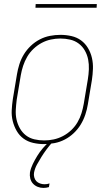

<svg xmlns="http://www.w3.org/2000/svg" viewBox="-20 -699 540 942"><path d="M196 8Q169 8 142.5 2Q116 -4 95.5 -19Q75 -34 62 -56.5Q49 -79 42.5 -105Q36 -131 37.5 -158.5Q39 -186 43 -213L63 -333Q67 -358 75 -383.5Q83 -409 97 -432Q111 -455 131 -474Q151 -493 175 -505.5Q199 -518 225 -523Q251 -528 277 -528Q304 -528 330.5 -522Q357 -516 377.5 -501Q398 -486 411.5 -463.5Q425 -441 431 -415Q437 -389 436 -361.5Q435 -334 431 -307L411 -187Q407 -162 398.5 -136.5Q390 -111 376 -88Q362 -65 342 -46Q322 -27 298 -14.5Q274 -2 248 3Q222 8 196 8ZM197 -10Q220 -10 243.5 -15Q267 -20 289 -31.5Q311 -43 329.5 -60.5Q348 -78 360.5 -99.5Q373 -121 380 -144Q387 -167 391 -190L411 -310Q415 -334 416 -359Q417 -384 412.5 -407Q408 -430 396.5 -450.5Q385 -471 366.5 -485Q348 -499 324.5 -504.5Q301 -510 276 -510Q253 -510 229.5 -505Q206 -500 184.5 -488.5Q163 -477 144.5 -459.5Q126 -442 113.5 -420.5Q101 -399 93.5 -376Q86 -353 82 -330L62 -210Q59 -186 57.5 -161Q56 -136 61 -113Q66 -90 77.5 -69.5Q89 -49 107 -35Q125 -21 148.5 -15.5Q172 -10 197 -10ZM193 223Q178 223 164.5 217.5Q151 212 141.5 201.5Q132 191 128.5 176.5Q125 162 127 147Q131 126 141 105.5Q151 85 163 65.5Q175 46 190 28.5Q205 11 222 -4L226 -8H237L236 0Q221 17 208 34.5Q195 52 183.5 70.5Q172 89 161.5 108Q151 127 147 148Q145 159 148 170.5Q151 182 158 189.5Q165 197 176 201Q187 205 198 205Q205 205 211 204Q217 203 223 201L220 219Q213 221 206.5 222Q200 223 193 223ZM154 -661 155 -679H455L454 -661Z"/></svg>

Font: Iosevka Curly Thin
Style: Italic
Weight: 100
Italic angle: -9°
Monospace: yes
Designer: Belleve Invis
Foundry: Belleve Invis
Version: Version 22.1.2; ttfautohint (v1.8.4)